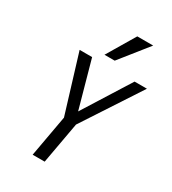

<svg xmlns="http://www.w3.org/2000/svg" viewBox="-231 -1100 1088 1218"><g transform="rotate(30 313.0 -491.0)"><path d="M262 -303 133 -725H224.5L320 -382L535.5 -725H626L350 -303L295.5 0H207.5ZM285 -777 407 -982H523.5L360 -777Z"/></g></svg>

Font: JuliaMono
Style: Italic
Weight: 400
Italic angle: -9°
Monospace: yes
Designer: cormullion
Foundry: corm
Version: Version 0.057; ttfautohint (v1.8.4)